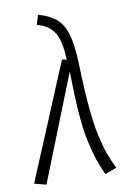

<svg xmlns="http://www.w3.org/2000/svg" viewBox="-96 -796 567 857"><g transform="rotate(-10 188.0 -367.5)"><path d="M138.2 -744.1Q217.3 -723.6 246.6 -671.1Q275.9 -618.7 279.8 -502.9Q283.2 -385.3 290.5 -302.7Q297.9 -220.2 310.3 -165.3Q322.8 -110.4 333.7 -80.8Q344.7 -51.3 363.8 -11.2L311 7.8Q292.5 -33.2 281.7 -64.9Q271 -96.7 259 -150.9Q247.1 -205.1 241.2 -283.4Q235.4 -361.8 233.9 -470.2L43.9 8.8L-9.8 -4.9L209 -528.8L230 -524.9Q227.1 -580.6 218.3 -613Q209.5 -645.5 187.3 -668Q165 -690.4 125 -701.2Z"/></g></svg>

Font: Fira Sans Compressed Light
Style: Italic
Weight: 300
Width: 3
Italic angle: -8°
Designer: Carrois Corporate & Edenspiekermann AG
Foundry: Carrois Corporate GbR & Edenspiekermann AG
Version: Version 4.203;PS 004.203;hotconv 1.0.88;makeotf.lib2.5.64775